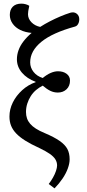

<svg xmlns="http://www.w3.org/2000/svg" viewBox="-20 -802 476 1056"><path d="M280 234 248 210Q261 193 271.5 174.5Q282 156 288 138Q294 120 294 108Q294 90 284.5 74.5Q275 59 253.5 44Q232 29 196 12Q150 -9 119 -28.5Q88 -48 69 -68Q50 -88 41 -110.5Q32 -133 32 -161Q32 -201 50.5 -238.5Q69 -276 102 -306Q135 -336 176 -350V-352Q128 -370 100.5 -402.5Q73 -435 73 -476Q73 -501 82 -526Q91 -551 109.5 -575Q128 -599 154 -621Q119 -624 92 -637Q65 -650 49.5 -672Q34 -694 34 -720Q34 -749 50.5 -765.5Q67 -782 98 -782Q110 -782 122 -778.5Q134 -775 141 -770Q137 -750 135.5 -741.5Q134 -733 134 -724Q134 -699 153 -679.5Q172 -660 201 -654Q226 -670 254 -684.5Q282 -699 311.5 -711.5Q341 -724 367 -732Q387 -738 401.5 -727Q416 -716 416 -696Q416 -686 413 -677.5Q410 -669 405 -663.5Q400 -658 393 -656Q331 -639 284.5 -618Q238 -597 207.5 -572Q177 -547 161.5 -519Q146 -491 146 -459Q146 -430 164.5 -406.5Q183 -383 215 -373Q238 -392 259 -401Q280 -410 299 -410Q328 -410 346.5 -396Q365 -382 365 -359Q365 -329 346 -311Q327 -293 298 -293Q276 -293 256.5 -302.5Q237 -312 215 -331Q195 -321 178 -306.5Q161 -292 149 -273Q137 -254 130 -232Q123 -210 123 -186Q123 -167 128.5 -151Q134 -135 146 -121Q158 -107 177.5 -94.5Q197 -82 226 -70Q278 -48 308 -27Q338 -6 350.5 17.5Q363 41 363 74Q363 97 353 124.5Q343 152 324.5 179.5Q306 207 280 234Z"/></svg>

Font: Literata 18pt
Style: Italic
Weight: 400
Italic angle: -2°
Designer: Latin by Veronika Burian and Jose Scaglione. Greek by Irene Vlachou. Cyrillic by Vera Evstafieva
Foundry: TypeTogether
Version: Version 3.103;gftools[0.9.29]